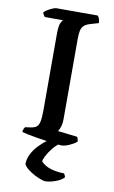

<svg xmlns="http://www.w3.org/2000/svg" viewBox="-99 -755 600 1007"><g transform="rotate(10 201.5 -252.0)"><path d="M267 0Q260 0 238.5 -2.5Q217 -5 189.5 -9Q162 -13 134 -17.5Q106 -22 84.5 -26.5Q63 -31 54 -34Q54 -42 57 -49.5Q60 -57 64 -61L93 -65Q113 -68 123.5 -76Q134 -84 138.5 -105Q143 -126 143 -166V-570Q143 -617 151.5 -632Q160 -647 162 -648H65Q63 -652 59 -656.5Q55 -661 53 -671Q59 -678 71.5 -685.5Q84 -693 97 -698.5Q110 -704 116 -704H337Q342 -699 346 -688.5Q350 -678 350 -666L306 -653Q285 -647 274 -637Q263 -627 259 -610.5Q255 -594 255 -567V-139Q255 -114 249 -96Q243 -78 237 -71L341 -59Q343 -57 345.5 -49Q348 -41 348 -34Q333 -21 309 -10.5Q285 0 267 0ZM216 200Q210 200 194 194.5Q178 189 158.5 179Q139 169 122.5 156Q106 143 99 129Q99 102 112 76Q125 50 147 27Q169 4 194 -14L269 -15Q241 3 222 27Q203 51 193 71Q183 91 183 100Q203 122 236.5 132Q270 142 307 142Q309 145 312 151Q315 157 315 162Q301 178 270 189Q239 200 216 200Z"/></g></svg>

Font: Texturina Medium 12pt Medium
Style: Regular
Weight: 500
Version: Version 1.002